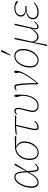

<svg xmlns="http://www.w3.org/2000/svg" viewBox="1476 -2287 1002 3994"><g transform="rotate(-90 1977.0 -290.0)"><path d="M96 -135Q96 -77 118 -44Q140 -11 183 -11Q231 -11 282.5 -62Q334 -113 389 -222L382 -324Q377 -401 355 -435Q333 -469 291 -469Q254 -469 219 -440.5Q184 -412 156 -364Q128 -316 112 -256.5Q96 -197 96 -135ZM177 12Q128 12 97.5 -24Q67 -60 67 -133Q67 -196 84.5 -259.5Q102 -323 133 -376Q164 -429 205 -461Q246 -493 292 -493Q339 -493 369.5 -457.5Q400 -422 407 -327L412 -249L543 -491L569 -481V-473L415 -222L423 -120Q427 -58 438.5 -35.5Q450 -13 476 -13Q498 -13 518.5 -28.5Q539 -44 561 -70L573 -59Q552 -32 525.5 -9.5Q499 13 470 13Q436 13 419 -13Q402 -39 397 -115L392 -187Q343 -93 291 -40.5Q239 12 177 12Z M797 13Q733 13 689.5 -33.5Q646 -80 646 -174Q646 -256 678.5 -325Q711 -394 772.5 -436.5Q834 -479 922 -480L1142 -483L1138 -452L917 -459Q967 -443 999.5 -395Q1032 -347 1032 -279Q1032 -230 1016.5 -179Q1001 -128 970.5 -84.5Q940 -41 896.5 -14Q853 13 797 13ZM674 -175Q674 -89 710 -49Q746 -9 800 -9Q846 -9 883.5 -33.5Q921 -58 948 -98Q975 -138 989.5 -185.5Q1004 -233 1004 -279Q1004 -349 971.5 -394Q939 -439 892 -455Q825 -449 776 -409.5Q727 -370 700.5 -309Q674 -248 674 -175Z M1170 -442 1169 -461Q1200 -469 1253.5 -474.5Q1307 -480 1359 -480H1570L1566 -453L1378 -457Q1342 -300 1317.5 -196Q1293 -92 1293 -57Q1293 -33 1305 -23Q1317 -13 1337 -13Q1357 -13 1386 -25.5Q1415 -38 1449 -75L1463 -64Q1430 -24 1396 -5.5Q1362 13 1334 13Q1298 13 1282 -5Q1266 -23 1266 -57Q1266 -95 1291.5 -200.5Q1317 -306 1354 -457Z M1770 13Q1715 13 1680 -18Q1645 -49 1645 -109Q1645 -139 1654 -179.5Q1663 -220 1675 -263.5Q1687 -307 1696 -346Q1705 -385 1705 -411Q1705 -444 1693 -454.5Q1681 -465 1665 -465Q1633 -465 1599 -437L1589 -452Q1613 -473 1631.5 -482Q1650 -491 1671 -491Q1730 -491 1730 -414Q1730 -387 1721 -347Q1712 -307 1701 -262.5Q1690 -218 1681 -177.5Q1672 -137 1672 -109Q1672 -63 1699 -36.5Q1726 -10 1773 -10Q1832 -10 1878.5 -51Q1925 -92 1953 -166.5Q1981 -241 1982 -341Q1967 -391 1961.5 -414.5Q1956 -438 1956 -453Q1956 -474 1964.5 -482.5Q1973 -491 1983 -491Q1996 -491 2001 -483Q2003 -467 2004 -431Q2005 -395 2005 -356Q2005 -251 1976.5 -167.5Q1948 -84 1895.5 -35.5Q1843 13 1770 13Z M2220 0Q2222 -129 2216 -219.5Q2210 -310 2204 -363Q2200 -408 2194 -430Q2188 -452 2179 -459Q2170 -466 2157 -466Q2130 -466 2097 -443L2089 -458Q2109 -474 2127 -483.5Q2145 -493 2164 -493Q2200 -493 2212.5 -464.5Q2225 -436 2232 -368Q2238 -316 2242 -230.5Q2246 -145 2244 -26Q2312 -106 2363.5 -184Q2415 -262 2440 -316Q2453 -346 2466 -385L2464 -397Q2460 -411 2457 -427Q2454 -443 2454 -456Q2454 -474 2463 -484.5Q2472 -495 2483 -495Q2494 -495 2498 -491Q2503 -482 2503 -459Q2503 -428 2492.5 -389.5Q2482 -351 2458 -303Q2430 -247 2375 -166Q2320 -85 2242 1L2227 4Z M2718 13Q2681 13 2647 -5Q2613 -23 2591 -62.5Q2569 -102 2569 -167Q2569 -225 2586.5 -282.5Q2604 -340 2635.5 -387.5Q2667 -435 2711 -464Q2755 -493 2807 -493Q2848 -493 2881.5 -474Q2915 -455 2935.5 -415Q2956 -375 2956 -311Q2956 -250 2938 -192Q2920 -134 2888 -87.5Q2856 -41 2812.5 -14Q2769 13 2718 13ZM2721 -9Q2766 -9 2804 -35.5Q2842 -62 2869.5 -106Q2897 -150 2912.5 -202Q2928 -254 2928 -305Q2928 -391 2894 -431Q2860 -471 2805 -471Q2759 -471 2720.5 -443.5Q2682 -416 2654.5 -371.5Q2627 -327 2612 -274.5Q2597 -222 2597 -171Q2597 -87 2633 -48Q2669 -9 2721 -9ZM2818 -578Q2835 -618 2851.5 -657.5Q2868 -697 2885 -737Q2893 -754 2899 -762.5Q2905 -771 2914 -771Q2930 -771 2930 -756Q2930 -749 2926.5 -740.5Q2923 -732 2912 -713Q2892 -677 2872 -641.5Q2852 -606 2832 -571Z M3024 191 3017 185 3083 -113 3158 -485 3179 -490 3188 -484Q3168 -393 3147.5 -302Q3127 -211 3107 -119Q3121 -64 3146.5 -40.5Q3172 -17 3211 -17Q3252 -17 3294 -51Q3336 -85 3383 -160L3451 -485L3472 -490L3481 -484L3397 -120Q3387 -80 3387 -52Q3387 -30 3396.5 -22Q3406 -14 3421 -14Q3444 -14 3467 -31Q3490 -48 3518 -82L3530 -70Q3505 -39 3476 -13.5Q3447 12 3417 12Q3363 12 3363 -48Q3363 -61 3366.5 -78Q3370 -95 3378 -123L3377 -130Q3301 10 3204 10Q3162 10 3134 -18.5Q3106 -47 3097 -92L3046 185Z M3717 13Q3679 13 3645.5 1Q3612 -11 3592 -36.5Q3572 -62 3572 -103Q3572 -140 3591.5 -172Q3611 -204 3653 -225Q3695 -246 3763 -250Q3629 -259 3629 -357Q3629 -393 3648.5 -424Q3668 -455 3708 -474Q3748 -493 3809 -493Q3841 -493 3871 -486Q3901 -479 3923.5 -467.5Q3946 -456 3954 -443Q3953 -434 3948.5 -427.5Q3944 -421 3933 -421Q3921 -421 3897 -441L3862 -467Q3838 -471 3809 -471Q3753 -471 3719.5 -454Q3686 -437 3671.5 -411.5Q3657 -386 3657 -359Q3657 -316 3687.5 -290Q3718 -264 3795 -264Q3807 -264 3824 -264Q3841 -264 3848 -265L3844 -237Q3828 -239 3801 -239Q3728 -239 3683.5 -218.5Q3639 -198 3619 -167Q3599 -136 3599 -105Q3599 -60 3632.5 -36.5Q3666 -13 3720 -13Q3780 -13 3828.5 -33.5Q3877 -54 3918 -89L3929 -77Q3883 -34 3832.5 -10.5Q3782 13 3717 13Z"/></g></svg>

Font: Source Serif 4 SmText ExtraLight
Style: Italic
Weight: 200
Italic angle: -12°
Designer: Frank Grießhammer
Foundry: Adobe
Version: Version 4.005;hotconv 1.1.0;makeotfexe 2.6.0